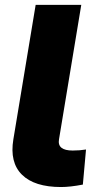

<svg xmlns="http://www.w3.org/2000/svg" viewBox="-20 -747 449 777"><path d="M308.9 -727.3 218.8 -183.2Q214.8 -160.2 228.9 -149Q242.9 -137.8 274.1 -137.8Q303.3 -137.8 328.1 -142L315.3 0Q263.8 9.9 227.3 9.9Q119.3 9.9 68.9 -40Q18.5 -89.8 34.1 -183.2L124.3 -727.3Z"/></svg>

Font: Karasuma Gothic
Style: Italic
Weight: 900
Italic angle: -9.39999°
Designer: Rasmus Andersson / Ryoko Nishizuka
Foundry: Genbu
Version: Version 1.00